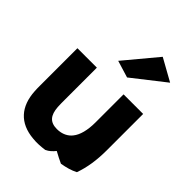

<svg xmlns="http://www.w3.org/2000/svg" viewBox="-225 -880 1012 1012"><g transform="rotate(45 281.0 -374.5)"><path d="M233 -588 328 -559 508 -700 384 -769ZM403 9C438 3 467 -5 494 -19C514 -75 524 -137 524 -213V-483H378V-274C378 -215 366 -170 344 -143C327 -121 298 -105 259 -105C207 -105 184 -133 180 -191C179 -208 179 -225 179 -243V-483H34V-203C34 -190 34 -176 35 -164C41 -56 98 10 207 19C235 22 264 20 293 16C313 7 327 -7 340 -23C363 -10 384 0 403 9Z"/></g></svg>

Font: Bluebird
Style: SfBd
Weight: 700
Designer: Jasper
Foundry: Cannot Into Space Fonts
Version: Version 0.98